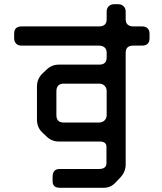

<svg xmlns="http://www.w3.org/2000/svg" viewBox="-20 -787 768 909"><path d="M281 -207Q247 -207 247 -242V-356Q247 -372 255.5 -381.5Q264 -391 281 -391H449Q465 -391 475 -381Q485 -371 485 -356V-242Q485 -227 475 -217Q465 -207 449 -207ZM229 71Q229 102 263 102H472Q506 102 530 74L552 51Q575 25 575 -9V-537Q575 -571 610 -571H652Q688 -571 688 -606V-628Q688 -643 679 -652.5Q670 -662 652 -662H610Q594 -662 584.5 -670.5Q575 -679 575 -696V-733Q575 -748 565 -757.5Q555 -767 541 -767H520Q505 -767 495 -757.5Q485 -748 485 -733V-696Q485 -662 449 -662H83Q47 -662 47 -628V-606Q47 -591 56 -581Q65 -571 83 -571H449Q465 -571 475 -562.5Q485 -554 485 -537V-515Q485 -481 450 -481H258Q224 -481 199 -456L179 -437Q155 -412 155 -377V-220Q155 -185 179 -161L199 -142Q224 -117 258 -117H452Q484 -117 484 -92V-15Q484 13 449 13H263Q229 13 229 50Z"/></svg>

Font: WDXL Lubrifont JP N
Style: Regular
Weight: 400
Designer: [WDXL Lubrifont] Copyright 2020-2022 (c) NightFurySL2001, Skr-ZERO; [ZCOOL QingKe HuangYou] Copyright 2018-2022 (c) The 
Version: Version 2.001;hotconv 1.1.1;makeotfexe 2.6.0